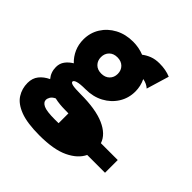

<svg xmlns="http://www.w3.org/2000/svg" viewBox="-199 -697 1083 1083"><g transform="rotate(45 342.5 -155.5)"><path d="M66.4 -330.6Q66.4 -384.3 93.3 -427.2Q120.1 -470.2 167.2 -495.4Q214.4 -520.5 273.9 -520.5Q320.8 -520.5 361.8 -503.9Q380.9 -519 406.5 -529.1Q432.1 -539.1 466.3 -539.1Q517.1 -539.1 555.7 -522.5L515.1 -387.2Q495.1 -405.8 463.4 -411.6Q481.9 -373.5 481.9 -330.6Q481.9 -277.3 454.8 -234.1Q427.7 -190.9 380.9 -165.8Q334 -140.6 273.9 -140.6Q230 -140.6 210.4 -134.5Q190.9 -128.4 190.9 -119.1Q190.9 -109.9 210.4 -105.7Q230 -101.6 273.9 -101.6Q394.5 -101.6 463.6 -71Q532.7 -40.5 550.3 13.2H684.6V114.7H542.5Q519 164.6 453.9 196Q388.7 227.5 273.9 227.5Q175.3 227.5 119.4 205.8Q63.5 184.1 40.3 147.2Q17.1 110.4 17.1 65.4Q17.1 27.3 37.6 1.7Q58.1 -23.9 92.3 -40Q66.9 -70.3 66.9 -111.3Q66.9 -140.1 82.8 -161.4Q98.6 -182.6 123.5 -197.3Q96.7 -222.7 81.5 -256.8Q66.4 -291 66.4 -330.6ZM207 -330.6Q207 -302.2 225.1 -283.9Q243.2 -265.6 273.9 -265.6Q304.7 -265.6 323 -283.9Q341.3 -302.2 341.3 -330.6Q341.3 -358.9 323 -377.2Q304.7 -395.5 273.9 -395.5Q243.2 -395.5 225.1 -377.2Q207 -358.9 207 -330.6ZM273.9 102.5Q288.6 102.5 301.8 102.1V23.9Q288.6 23.4 273.9 23.4Q229 23.4 191.4 14.6Q172.4 23.9 165 36.4Q157.7 48.8 157.7 60.1Q157.7 79.1 181.9 90.8Q206.1 102.5 273.9 102.5Z"/></g></svg>

Font: Giphurs
Style: Bold
Weight: 700
Version: Version 0.920; ttfautohint (v1.8.4.7-5d5b)